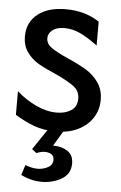

<svg xmlns="http://www.w3.org/2000/svg" viewBox="-53 -541 505 803"><g transform="rotate(5 200.0 -139.0)"><path d="M190 -69Q147 -69 102.5 -90Q58 -111 21 -144V-45Q63 -19 103 -4.5Q143 10 194 10Q247 10 286.5 -9.5Q326 -29 347.5 -62.5Q369 -96 369 -138Q369 -181 347.5 -211Q326 -241 295.5 -259.5Q265 -278 217 -299Q170 -320 147 -336Q124 -352 124 -376Q124 -396 142 -410Q160 -424 192 -424Q227 -424 260 -408Q293 -392 332 -363V-463Q273 -503 191 -503Q116 -503 73 -468.5Q30 -434 30 -376Q30 -336 49.5 -309Q69 -282 97 -265.5Q125 -249 170 -230Q224 -205 249.5 -186Q275 -167 275 -135Q275 -101 250.5 -85Q226 -69 190 -69ZM229 0H163L101 92L120 107Q141 99 154 99Q173 99 183.5 106.5Q194 114 194 129Q194 151 173.5 161.5Q153 172 131 172Q107 172 79 161L65 204Q109 225 152 225Q198 225 235.5 203.5Q273 182 273 138Q273 102 248 86Q223 70 191 70H187Z"/></g></svg>

Font: Geom
Style: Regular
Weight: 400
Version: Version 1.102